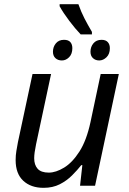

<svg xmlns="http://www.w3.org/2000/svg" viewBox="-20 -891 619 921"><path d="M189 10Q128 10 91.5 -24Q55 -58 55 -123Q55 -146 58.5 -166.5Q62 -187 66 -209L136 -536H225L153 -199Q144 -156 144 -132Q144 -100 160.5 -81.5Q177 -63 214 -63Q248 -63 287.5 -87Q327 -111 361 -164Q395 -217 414 -305L463 -536H550L436 0H364L375 -99H370Q351 -75 325.5 -49.5Q300 -24 266.5 -7Q233 10 189 10ZM367 -726Q341 -753 312 -791.5Q283 -830 266 -861V-871H356Q369 -834 385 -803Q401 -772 421 -738V-726ZM277 -601Q258 -601 246 -612Q234 -623 234 -643Q234 -666 248 -683Q262 -700 287 -700Q308 -700 317.5 -689Q327 -678 327 -660Q327 -632 311.5 -616.5Q296 -601 277 -601ZM456 -601Q438 -601 426 -612Q414 -623 414 -643Q414 -666 428 -683Q442 -700 467 -700Q487 -700 497 -689Q507 -678 507 -660Q507 -632 491 -616.5Q475 -601 456 -601Z"/></svg>

Font: Noto Sans IKEA
Style: Italic
Weight: 400
Italic angle: -12°
Designer: Monotype Design Team
Foundry: Monotype Imaging Inc.
Version: Version 2.001